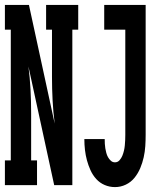

<svg xmlns="http://www.w3.org/2000/svg" viewBox="-29 -755 649 783"><path d="M-9 0V-101H15V-634H-9V-735H89L194 -251Q188 -298 185.5 -345.5Q183 -393 183 -441V-634H159V-735H290V-634H266V0H192L87 -484Q93 -437 95.5 -389.5Q98 -342 98 -294V-101H122V0ZM440 8Q418 8 398 -0.5Q378 -9 363.5 -25Q349 -41 340 -61Q331 -81 325.5 -101.5Q320 -122 317.5 -143.5Q315 -165 315 -187Q315 -187 315 -187Q315 -187 315 -187Q315 -187 315 -187.5Q315 -188 315 -188H398Q398 -188 398 -187.5Q398 -187 398 -187Q398 -178 398.5 -168.5Q399 -159 400.5 -150Q402 -141 404.5 -131.5Q407 -122 411.5 -114Q416 -106 423 -99.5Q430 -93 440 -93Q451 -93 458.5 -101.5Q466 -110 470 -120Q474 -130 476.5 -140.5Q479 -151 480 -162Q481 -173 481.5 -183.5Q482 -194 482 -205V-634H396V-735H565V-205Q565 -182 563.5 -159Q562 -136 557 -113.5Q552 -91 543 -69.5Q534 -48 519.5 -30Q505 -12 484 -2Q463 8 440 8Z"/></svg>

Font: Iosevka Slab Extended
Style: Bold
Weight: 700
Width: 7
Monospace: yes
Designer: Belleve Invis
Foundry: Belleve Invis
Version: Version 11.1.0; ttfautohint (v1.8.3)